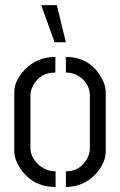

<svg xmlns="http://www.w3.org/2000/svg" viewBox="-20 -746 479 767"><path d="M144.5 -725.6H207L243.2 -577.1H198.2ZM37.1 -141.6V-377.9Q37.1 -422.9 78.1 -466.8Q127 -518.6 201.2 -518.6V-456.1Q139.6 -456.1 112.3 -404.3Q101.6 -383.8 101.6 -365.2V-154.3Q101.6 -117.2 136.7 -85.9Q166 -61.5 202.1 -61.5V1Q111.3 1 61.5 -72.3Q37.1 -109.4 37.1 -141.6ZM243.2 1V-61.5Q299.8 -61.5 328.1 -112.3Q338.9 -133.8 338.9 -152.3V-365.2Q338.9 -406.2 303.7 -435.5Q277.3 -456.1 243.2 -456.1V-518.6Q332 -518.6 378.9 -446.3Q402.3 -410.2 402.3 -377.9V-141.6Q402.3 -95.7 363.3 -51.8Q315.4 0 243.2 1Z"/></svg>

Font: Post No Bills Jaffna Medium
Style: Regular
Weight: 500
Designer: Kosala Senevirathne, Siva Puranthara, Lasantha Premarathna, Tharique Azeez
Foundry: Mooniak
Version: Version 1.220 ; ttfautohint (v1.6)